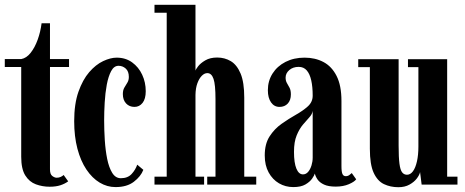

<svg xmlns="http://www.w3.org/2000/svg" viewBox="-20 -770 1938 801"><path d="M187 9Q157 9 129.8 -1Q102.5 -11 85.5 -38Q68.5 -65 68.5 -116V-490.5H0V-523.5H68.5Q90.5 -527.5 108 -549.8Q125.5 -572 137.2 -604.5Q149 -637 153.5 -673H188.5V-523.5H268V-490.5H188.5V-63.5Q188.5 -43 198.2 -35.8Q208 -28.5 216.5 -28.5Q226 -28.5 233.8 -32.2Q241.5 -36 245.5 -40L264.5 -13.5Q251 -3.5 232.2 2.8Q213.5 9 187 9Z M462 10.5Q427 10.5 395.8 -8.2Q364.5 -27 340.5 -62.8Q316.5 -98.5 303 -149.5Q289.5 -200.5 289.5 -264.5Q289.5 -336.5 307.2 -387Q325 -437.5 352.2 -469Q379.5 -500.5 410.2 -515Q441 -529.5 466.5 -529.5Q504 -529.5 531.2 -509.8Q558.5 -490 573.2 -458.2Q588 -426.5 588 -389.5Q588 -357.5 574.8 -340.8Q561.5 -324 541 -324Q519.5 -324 506 -338.5Q492.5 -353 492.5 -377.5Q492.5 -394 498.8 -404.5Q505 -415 511.2 -425Q517.5 -435 517.5 -449Q517.5 -472.5 504.5 -484Q491.5 -495.5 474.5 -495.5Q455.5 -495.5 443.8 -473.5Q432 -451.5 425.5 -416.8Q419 -382 416.8 -342.5Q414.5 -303 414.5 -268Q414.5 -227.5 417.2 -185Q420 -142.5 427.2 -106.8Q434.5 -71 448.2 -48.8Q462 -26.5 484 -26.5Q513 -26.5 529.2 -44.2Q545.5 -62 552.5 -83L578 -61.5Q567.5 -34 538.5 -11.8Q509.5 10.5 462 10.5Z M624.5 0V-33H675.5V-717H624.5V-750H795.5V-475Q796 -479.5 806.2 -493Q816.5 -506.5 836.5 -518.2Q856.5 -530 886 -530Q917.5 -530 943 -514.8Q968.5 -499.5 983.8 -463Q999 -426.5 999 -362.5V-33H1049V0H844.5V-33H879V-356.5Q879 -417 870.8 -441Q862.5 -465 845 -465Q833 -465 822 -454Q811 -443 803.5 -422.8Q796 -402.5 795.5 -374V-33H831.5V0Z M1203.5 10.5Q1171 10.5 1144 -5.2Q1117 -21 1100.8 -50.5Q1084.5 -80 1084.5 -121.5Q1084.5 -170 1104.8 -201.2Q1125 -232.5 1154.8 -253.5Q1184.5 -274.5 1214.2 -291.2Q1244 -308 1264.2 -326.2Q1284.5 -344.5 1284.5 -371Q1284.5 -407.5 1278.5 -434.5Q1272.5 -461.5 1259.8 -476.2Q1247 -491 1226 -491Q1202.5 -491 1187 -477.8Q1171.5 -464.5 1171.5 -446Q1171.5 -433 1177 -423.5Q1182.5 -414 1188 -403.8Q1193.5 -393.5 1193.5 -376Q1193.5 -352 1180.5 -338Q1167.5 -324 1146 -324Q1124 -324 1110.8 -342.8Q1097.5 -361.5 1097.5 -393.5Q1097.5 -432.5 1117 -463.2Q1136.5 -494 1171.2 -511.8Q1206 -529.5 1250.5 -529.5Q1295 -529.5 1329.5 -511.2Q1364 -493 1384.2 -453.2Q1404.5 -413.5 1404.5 -348.5V-77.5Q1404.5 -52.5 1408.8 -43.8Q1413 -35 1422.5 -35Q1431 -35 1437.5 -39.8Q1444 -44.5 1447.5 -48L1466 -22Q1458.5 -11.5 1435.2 -1.5Q1412 8.5 1380.5 8.5Q1350 8.5 1331.8 0Q1313.5 -8.5 1304.8 -21.2Q1296 -34 1293.5 -46Q1291.5 -38.5 1282.2 -25Q1273 -11.5 1254.2 -0.5Q1235.5 10.5 1203.5 10.5ZM1244 -42.5Q1256.5 -42.5 1265.5 -53Q1274.5 -63.5 1279.5 -79.8Q1284.5 -96 1284.5 -112.5V-307.5Q1282.5 -293.5 1270.5 -280.5Q1258.5 -267.5 1243.8 -250Q1229 -232.5 1217.8 -205.5Q1206.5 -178.5 1206.5 -136.5Q1206.5 -90.5 1216.5 -66.5Q1226.5 -42.5 1244 -42.5Z M1642 11Q1609 11 1582 -1.8Q1555 -14.5 1539 -49Q1523 -83.5 1523 -149.5V-490H1474.5V-523H1643V-163Q1643 -113.5 1646.5 -87Q1650 -60.5 1657.8 -50.8Q1665.5 -41 1678 -41Q1692 -41 1702.8 -55.5Q1713.5 -70 1719.5 -96.8Q1725.5 -123.5 1725.5 -159V-490H1682V-523H1845.5V-33H1888.5V0H1739L1732.5 -52Q1730 -40 1718.8 -25.2Q1707.5 -10.5 1688.2 0.2Q1669 11 1642 11Z"/></svg>

Font: Imbue 24pt
Style: Bold
Weight: 700
Designer: Tyler Finck
Foundry: Etcetera Type Company
Version: Version 1.102